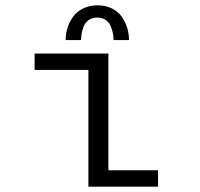

<svg xmlns="http://www.w3.org/2000/svg" viewBox="-20 -701 750 721"><path d="M226.5 -550.5Q226.5 -574.5 233.8 -597.2Q241 -620 255 -639Q269 -658 292.8 -669.5Q316.5 -681 346.5 -681Q376.5 -681 399.8 -669.5Q423 -658 436.8 -638.8Q450.5 -619.5 457.5 -597Q464.5 -574.5 464.5 -550.5H406.5Q406.5 -562 404.2 -574.2Q402 -586.5 396.2 -601.5Q390.5 -616.5 377.2 -625.8Q364 -635 345.5 -635Q326.5 -635 313.2 -625.8Q300 -616.5 294.2 -601.5Q288.5 -586.5 286.5 -574.5Q284.5 -562.5 284.5 -550.5ZM387 -61.5H573.5V0H312V-438.5H110V-500H387Z"/></svg>

Font: League Mono Light
Style: Regular
Weight: 300
Width: 6
Designer: Tyler Finck
Foundry: The League of Moveable Type / Tyler Finck
Version: Version 2.210